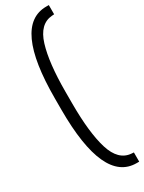

<svg xmlns="http://www.w3.org/2000/svg" viewBox="-251 -821 774 1029"><g transform="rotate(-30 135.5 -306.5)"><path d="M49 -342Q49 -791 255 -791H271V-734L257 -733Q179 -727 147.5 -625Q116 -523 116 -343V-270Q116 -90 147.5 12Q179 114 257 120L271 121V178H255Q49 178 49 -271Z"/></g></svg>

Font: Teko Light
Style: Regular
Weight: 300
Designer: Manushi Parikh, Jonny Pinhorn
Foundry: Indian Type Foundry
Version: Version 1.105;PS 1.0;hotconv 1.0.78;makeotf.lib2.5.61930; tt